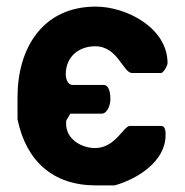

<svg xmlns="http://www.w3.org/2000/svg" viewBox="-20 -554 560 581"><path d="M33 -193C59 -67 140 7 270 7H327C395 -12 481 -65 481 -145C481 -153 482 -173 467 -173H373C354 -173 329 -106 268 -106C227 -106 180 -132 180 -180C180 -190 180 -189 187 -200C188 -203 193 -210 193 -210H287C306 -210 314 -239 314 -252C314 -262 314 -297 293 -297H200C183 -297 179 -319 179 -329C179 -382 218 -414 268 -414C337 -414 352 -333 380 -333H467C475 -333 487 -356 487 -363C487 -470 362 -534 270 -534C108 -534 33 -407 33 -260Z"/></svg>

Font: Asimov Print
Style: C
Weight: 500
Designer: Google
Version: Version 2.000980: 2014